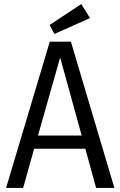

<svg xmlns="http://www.w3.org/2000/svg" viewBox="-20 -925 593 945"><path d="M453 0 400 -193H148L94 0H10L225 -720H329L543 0ZM167 -258H382L276 -642ZM380 -905 423 -836 248 -758 224 -802Z"/></svg>

Font: Carrois Gothic SC
Style: Regular
Weight: 400
Designer: Ralph du Carrois
Foundry: Ralph du Carrois
Version: Version 1.001